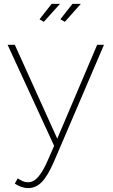

<svg xmlns="http://www.w3.org/2000/svg" viewBox="-20 -750 578 986"><path d="M125 216Q91 216 56 193L71 166Q85 175 97 180.5Q109 186 124 186Q154 186 179.5 154.5Q205 123 229 65L258 -1L19 -520H56L274 -38L479 -520H514L258 78Q225 154 194.5 185Q164 216 125 216ZM205 -638 183 -651 245 -730H288ZM313 -638 290 -651 352 -730H395Z"/></svg>

Font: Raleway ExtraLight
Style: Regular
Weight: 200
Designer: Matt McInerney, Pablo Impallari, Rodrigo Fuenzalida
Foundry: Matt McInerney, Pablo Impallari, Rodrigo Fuenzalida
Version: Version 4.026